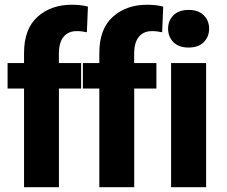

<svg xmlns="http://www.w3.org/2000/svg" viewBox="-20 -777 941 797"><path d="M79.8 0H224.6V-460.7L224.4 -471.2V-553.5Q224.4 -600.8 244 -624.4Q263.7 -647.9 298.6 -647.9Q310.1 -647.9 320.7 -646.5Q331.3 -645 340.6 -643.1L345 -749.5Q331.3 -753.4 314 -755.4Q296.6 -757.3 277.8 -757.3Q191.9 -757.3 135.9 -707.3Q79.8 -657.2 79.8 -556.6ZM11.5 -409.4H316.7V-515.1H154.1H135.3H11.5ZM392.3 0H537.1V-460.7L536.9 -471.2V-553.5Q536.9 -600.8 556.5 -624.4Q576.2 -647.9 611.1 -647.9Q622.6 -647.9 633.2 -646.5Q643.8 -645 653.1 -643.1L657.5 -749.5Q643.8 -753.4 626.5 -755.4Q609.1 -757.3 590.3 -757.3Q504.4 -757.3 448.4 -707.3Q392.3 -657.2 392.3 -556.6ZM324 -409.4H629.2V-515.1H466.6H447.8H324ZM690.2 0H835.7V-515.1H690.2ZM677.7 -658Q677.7 -624.8 699.7 -602.2Q721.7 -579.6 762.7 -579.6Q804 -579.6 826 -602.2Q848.1 -624.8 848.1 -658Q848.1 -690.9 826 -713.4Q804 -735.8 762.9 -735.8Q721.9 -735.8 699.8 -713.4Q677.7 -690.9 677.7 -658Z"/></svg>

Font: Roboto Flex
Style: Regular
Weight: 400
Designer: Berlow after Robertson
Foundry: Google
Version: Version 3.200;gftools[0.9.32]